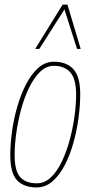

<svg xmlns="http://www.w3.org/2000/svg" viewBox="-20 -810 405 840"><path d="M140 10Q84 10 54.5 -21.5Q25 -53 25 -131Q25 -179 32.5 -234Q40 -289 55.5 -343Q71 -397 94 -441.5Q117 -486 147.5 -513Q178 -540 216 -540Q271 -540 301 -507.5Q331 -475 331 -398Q331 -349 323.5 -293.5Q316 -238 301 -184.5Q286 -131 263 -87Q240 -43 209.5 -16.5Q179 10 140 10ZM141 -8Q175 -8 202.5 -34Q230 -60 250.5 -103Q271 -146 285 -198Q299 -250 306 -301.5Q313 -353 313 -396Q313 -465 287.5 -493.5Q262 -522 216 -522Q182 -522 155 -495.5Q128 -469 107 -425.5Q86 -382 72 -330Q58 -278 51 -226Q44 -174 44 -132Q44 -62 68.5 -35Q93 -8 141 -8ZM134 -596 254 -790H275L333 -596H317L262 -769L152 -596Z"/></svg>

Font: Georama SemiCondensed Thin
Style: Italic
Weight: 100
Width: 4
Italic angle: -9°
Designer: Jean-Baptiste Levee
Foundry: Production Type
Version: Version 1.000